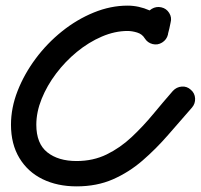

<svg xmlns="http://www.w3.org/2000/svg" viewBox="-20 -617 713 682"><path d="M553 -591Q571 -587 581 -571Q591 -555 586 -537Q584 -526 581.5 -515.5Q579 -505 576 -494Q576 -494 576 -494Q576 -494 576 -494Q572 -476 556 -466Q540 -456 522 -461Q504 -465 494 -481Q484 -497 489 -515Q491 -526 493.5 -536.5Q496 -547 499 -558Q503 -576 519 -585.5Q535 -595 553 -591ZM571 -528Q581 -512 576.5 -494Q572 -476 556 -466Q540 -456 522 -460.5Q504 -465 494 -481Q485 -496 467 -501.5Q449 -507 433 -507Q388 -507 341.5 -487Q295 -467 253.5 -433Q212 -399 179.5 -356Q147 -313 128 -266Q109 -219 109 -174Q109 -107 148 -76Q187 -45 252 -45Q311 -45 359 -68.5Q407 -92 447.5 -130Q488 -168 524 -211.5Q560 -255 594 -294Q594 -294 594 -294Q594 -294 594 -294Q607 -308 625.5 -309.5Q644 -311 658 -298Q672 -286 673 -267.5Q674 -249 662 -235Q620 -187 577 -137.5Q534 -88 486 -46.5Q438 -5 381 20Q324 45 252 45Q184 45 131.5 19.5Q79 -6 49 -55.5Q19 -105 19 -174Q19 -234 42.5 -294Q66 -354 106.5 -408.5Q147 -463 200 -505.5Q253 -548 313 -572.5Q373 -597 433 -597Q473 -597 511.5 -580Q550 -563 571 -528Q571 -528 571 -528Q571 -528 571 -528Z"/></svg>

Font: FRB American Cursive Black
Style: Bold Italic
Weight: 900
Italic angle: -25°
Version: Version 2.0;Modular Font Editor K font №1